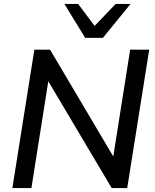

<svg xmlns="http://www.w3.org/2000/svg" viewBox="-20 -958 790 978"><path d="M43 0ZM43 0 155 -705H235L557 -161L643 -705H740L628 0H549L226 -544L140 0ZM414 -765 308 -938H378L462 -826L569 -938H645L504 -765Z"/></svg>

Font: Winston Medium
Style: Italic
Weight: 500
Italic angle: -9°
Designer: Original fonts by Vernon Adams / Changes by Cristiano Sobral
Foundry: Original fonts by Vernon Adams / Changes by Cristiano Sobral
Version: Version 2.503;July 17, 2020;FontCreator 13.0.0.2655 64-bit